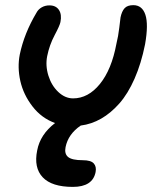

<svg xmlns="http://www.w3.org/2000/svg" viewBox="-20 -502 639 749"><path d="M264.2 227.1Q182.1 227.1 146.7 189.7Q111.3 152.3 125 85Q136.7 22.5 194.8 -22Q142.1 -41 106.7 -86.9Q71.3 -132.8 59.3 -186Q47.4 -239.3 57.1 -289.1Q74.2 -371.6 122.1 -452.1Q128.9 -465.3 142.3 -473.1Q155.8 -481 172.9 -481Q198.2 -481 210 -463.1Q221.7 -445.3 215.8 -416Q213.4 -402.8 193.1 -364.7Q172.9 -326.7 164.1 -283.2Q156.7 -246.1 168.7 -207.3Q180.7 -168.5 207.3 -143.3Q233.9 -118.2 265.1 -118.2Q324.2 -118.2 369.9 -174.6Q415.5 -231 434.1 -331.1Q441.4 -360.4 445.3 -393.8Q449.2 -427.2 450.2 -434.1Q455.1 -458 466.1 -470Q477.1 -481.9 500 -481.9Q534.7 -481.9 547.1 -444.6Q559.6 -407.2 545.9 -329.1Q530.8 -253.9 504.9 -195.1Q479 -136.2 445.6 -98.4Q412.1 -60.5 374.5 -39.1Q336.9 -17.6 294.9 -12.2Q246.1 21 235.8 71.8Q230.5 97.7 245.6 110.4Q260.7 123 303.2 123Q334.5 123 345.7 135.5Q356.9 147.9 353 168.9Q341.8 227.1 264.2 227.1Z"/></svg>

Font: Shantell Sans Irregular
Style: Italic
Weight: 500
Italic angle: -11.31°
Designer: Stephen Nixon, Anya Danilova, Shantell Martin
Foundry: Arrow Type
Version: Version 1.006;[9816181b4]